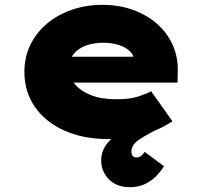

<svg xmlns="http://www.w3.org/2000/svg" viewBox="-20 -566 847 795"><path d="M517 209Q463 209 431 176.5Q399 144 399 98Q399 57 426.5 24.5Q454 -8 505 -38.5Q556 -69 626 -102L657 -43Q594 -13 559 10Q524 33 524 62Q524 74 530 80Q536 86 544 86Q555 86 563 80.5Q571 75 579 63L659 122Q647 142 628 162Q609 182 581.5 195.5Q554 209 517 209ZM431 10Q324 10 245 -26Q166 -62 123.5 -125Q81 -188 81 -268Q81 -331 106.5 -382Q132 -433 176 -469.5Q220 -506 279 -526Q338 -546 403 -546Q472 -546 529.5 -525.5Q587 -505 629.5 -468Q672 -431 695 -380Q718 -329 716 -268L715 -224H206L183 -331H554L535 -301V-319Q533 -340 516 -355.5Q499 -371 471 -380Q443 -389 407 -389Q368 -389 336 -377.5Q304 -366 285 -342.5Q266 -319 266 -284Q266 -248 289 -219Q312 -190 355.5 -172.5Q399 -155 461 -155Q518 -155 552.5 -166.5Q587 -178 606 -188L694 -64Q653 -37 610.5 -21Q568 -5 524 2.5Q480 10 431 10Z"/></svg>

Font: Lexend Mega Black
Style: Regular
Weight: 900
Version: Version 1.007